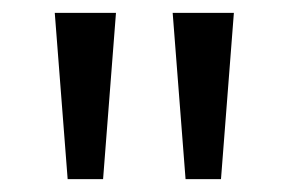

<svg xmlns="http://www.w3.org/2000/svg" viewBox="-20 -734 448 298"><path d="M160 -714 140 -456H85L65 -714ZM343 -714 323 -456H268L248 -714Z"/></svg>

Font: Noto Sans Soyombo
Style: Regular
Weight: 400
Designer: Monotype Design Team
Foundry: Monotype Imaging Inc.
Version: Version 2.001; ttfautohint (v1.8.4.7-5d5b)